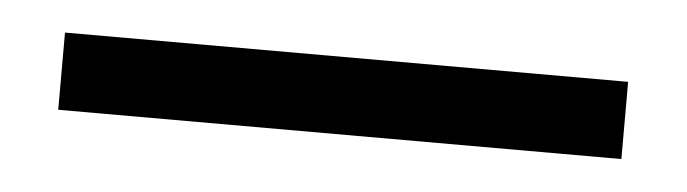

<svg xmlns="http://www.w3.org/2000/svg" viewBox="-23 -43 494 138"><g transform="rotate(5 223.5 26.0)"><path d="M20.5 53.7V-2H426.8V53.7Z"/></g></svg>

Font: Min Sans Light
Style: Regular
Weight: 300
Designer: Jinseong-Kim, NotoSansCJK, Nunito
Foundry: Jinseong-Kim
Version: Version 1.400;Glyphs 3.1.2 (3151)